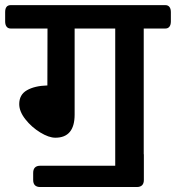

<svg xmlns="http://www.w3.org/2000/svg" viewBox="-51 -650 690 753"><path d="M619.1 -602.5V-565.9Q619.1 -552.7 613.5 -545.4Q607.9 -538.1 597.2 -538.1H512.7V-44.9H513.2V55.7Q513.2 83.5 485.4 83.5H106.9Q79.1 83.5 79.1 55.7V28.3Q79.1 0 106.9 0H400.9V-538.1H241.7V-200.7Q241.7 -109.9 166 -109.9Q140.6 -109.9 106.7 -130.6Q72.8 -151.4 48.6 -182.1Q24.4 -212.9 24.4 -241.7Q24.4 -278.8 54.7 -296.1Q85 -313.5 134.8 -314.9L135.3 -538.1H-8.8Q-19.5 -538.1 -25.1 -545.4Q-30.8 -552.7 -30.8 -565.9V-602.5Q-30.8 -629.9 -8.8 -629.9H597.2Q607.9 -629.9 613.5 -622.8Q619.1 -615.7 619.1 -602.5Z"/></svg>

Font: Jaldi
Style: Bold
Weight: 400
Designer: Pablo Cosgaya and Nicolas Silva
Foundry: Omnibus-Type
Version: Version 1.007